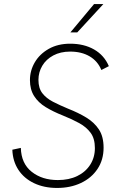

<svg xmlns="http://www.w3.org/2000/svg" viewBox="-20 -921 594 949"><path d="M262 8Q198 8 148.5 -15.5Q99 -39 71 -81.5Q43 -124 41 -181L83 -190Q85 -113 136.5 -72Q188 -31 266 -31Q321 -31 362 -51Q403 -71 426 -107Q449 -143 449 -189Q449 -236 428 -264.5Q407 -293 371.5 -312.5Q336 -332 291 -350Q243 -369 206 -391.5Q169 -414 148.5 -446.5Q128 -479 128 -525Q128 -572 152 -613Q176 -654 221 -679.5Q266 -705 327 -705Q395 -705 445 -676.5Q495 -648 518 -594L481 -575Q463 -619 423 -642.5Q383 -666 327 -666Q279 -666 243.5 -647Q208 -628 189 -596Q170 -564 170 -526Q170 -485 189.5 -460Q209 -435 242 -418Q275 -401 316 -384Q367 -364 406.5 -340Q446 -316 469 -281Q492 -246 492 -191Q492 -131 462 -86Q432 -41 380 -16.5Q328 8 262 8ZM328 -761 445 -901H491L362 -761Z"/></svg>

Font: Hanken Grotesk ExtraLight
Style: Italic
Weight: 250
Italic angle: -8°
Designer: Alfredo Marco Pradil
Foundry: Hanken Design Co.
Version: Version 3.013